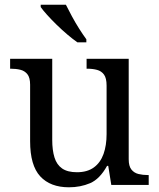

<svg xmlns="http://www.w3.org/2000/svg" viewBox="-20 -786 675 816"><path d="M273 10Q194 10 151 -36.5Q108 -83 108 -186V-426Q108 -456 96.5 -470.5Q85 -485 66.5 -489.5Q48 -494 26 -494H23V-536H202V-191Q202 -148 211.5 -117Q221 -86 244 -70Q267 -54 307 -54Q351 -54 379 -74.5Q407 -95 420 -131.5Q433 -168 433 -216V-422Q433 -454 422 -469Q411 -484 392.5 -489Q374 -494 351 -494H348V-536H527V-109Q527 -80 538.5 -65.5Q550 -51 568.5 -46.5Q587 -42 609 -42H612V0H453L440 -81H435Q404 -25 363 -7.5Q322 10 273 10ZM309 -606Q289 -620 266 -639.5Q243 -659 220.5 -681Q198 -703 180 -723Q162 -743 153 -756V-766H260Q271 -744 285.5 -717Q300 -690 316.5 -664Q333 -638 347 -619V-606Z"/></svg>

Font: Noto Serif Tamil
Style: Regular
Weight: 400
Designer: Indian Type Foundry, Tom Grace, and the Monotype Design Team
Foundry: Monotype Imaging Inc.
Version: Version 2.003